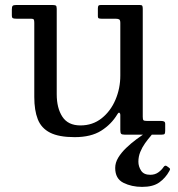

<svg xmlns="http://www.w3.org/2000/svg" viewBox="-20 -540 712 770"><path d="M117.5 -151Q117.5 -97.5 131.5 -61.8Q145.5 -26 180.8 -8Q216 10 279.5 10Q345 10 385.8 -15.8Q426.5 -41.5 450.5 -81.5Q456 -90.5 459.2 -87.5Q462.5 -84.5 462.5 -79.5V-19Q462.5 -7.5 465.5 -3.8Q468.5 0 479.5 0H628.5Q638.5 0 640.5 -3.5Q642.5 -7 642.5 -17V-43Q642.5 -51 637.5 -53Q632.5 -55 625.5 -55H569.5Q558 -55 555.2 -58Q552.5 -61 552.5 -72V-505Q552.5 -513.5 550.5 -516.8Q548.5 -520 540.5 -520H384.5Q377 -520 374.8 -517Q372.5 -514 372.5 -506V-474.5Q372.5 -468 376.2 -466.5Q380 -465 386.5 -465H441.5Q452.5 -465 457.5 -462.5Q462.5 -460 462.5 -448V-237Q462.5 -185.5 443 -139.8Q423.5 -94 387.5 -65.5Q351.5 -37 302.5 -37Q253 -37 230.2 -71.8Q207.5 -106.5 207.5 -162V-504.5Q207.5 -515.5 203.8 -517.8Q200 -520 188.5 -520H45.5Q34.5 -520 31 -516.8Q27.5 -513.5 27.5 -502V-479Q27.5 -469 31.5 -467Q35.5 -465 45.5 -465H104.5Q113.5 -465 115.5 -461.5Q117.5 -458 117.5 -448.5ZM550 209.5Q594 209.5 619 191.5Q644 173.5 659 146Q662 140.5 662 138Q662 135.5 657 132L650 127Q642 120.5 635.5 130.5Q627.5 142.5 614.2 151.8Q601 161 582.5 161Q556.5 161 545.8 144.2Q535 127.5 535 108.5Q535 88 542.5 69.5Q550 51 561.5 34.8Q573 18.5 584.5 5.5Q590.5 -1.5 593.8 -7Q597 -12.5 593.5 -16.5Q590.5 -20.5 584.2 -18.8Q578 -17 569.5 -11.5Q549.5 2 527.2 18.5Q505 35 485.8 53.5Q466.5 72 454.2 92.2Q442 112.5 442 133.5Q442 176.5 474.8 193Q507.5 209.5 550 209.5Z"/></svg>

Font: Besley
Style: Regular
Weight: 400
Designer: Owen Earl
Foundry: indestructible type*
Version: Version 4.000